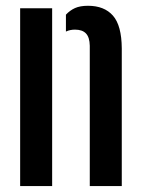

<svg xmlns="http://www.w3.org/2000/svg" viewBox="-20 -628 476 648"><path d="M48 0V-600H156V0ZM283 0V-473.5Q282.5 -502 270.2 -515Q258 -528 233 -528Q225 -528 217.5 -526.5Q210 -525 202.5 -521.5V-578.5Q216 -593 233.2 -600.8Q250.5 -608.5 277 -608.5Q332 -608.5 361.2 -575.2Q390.5 -542 391 -464.5V0Z"/></svg>

Font: Big Shoulders Stencil Display Thin
Style: Bold
Weight: 700
Version: Version 2.001